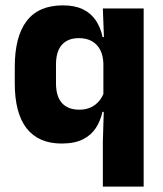

<svg xmlns="http://www.w3.org/2000/svg" viewBox="-20 -523 606 715"><path d="M209.5 11.5Q123.5 11.5 79.2 -45Q35 -101.5 35 -213V-273.5Q35 -387 79.5 -445Q124 -503 214 -503Q258.5 -503 288.5 -488.5Q318.5 -474 336.5 -447.5Q354.5 -421 362 -385H403.5L365 -286Q364 -316.5 353 -337.5Q342 -358.5 322 -369.8Q302 -381 274 -381Q232.5 -381 210.5 -356.2Q188.5 -331.5 188.5 -282.5V-213Q188.5 -164 210.8 -139.2Q233 -114.5 276 -114.5Q299.5 -114.5 317.8 -123Q336 -131.5 348.8 -146.5Q361.5 -161.5 367.5 -180.5L404.5 -106.5H361.5Q354.5 -73.5 337 -46.5Q319.5 -19.5 288.5 -4Q257.5 11.5 209.5 11.5ZM363 172V5L367 -127L365 -150V-348.5L367.5 -373L363 -491.5H515V172Z"/></svg>

Font: Anek Telugu
Style: Bold
Weight: 700
Designer: Omkar Bhoir (Telugu), Yesha Goshar (Latin)
Foundry: Ek Type
Version: Version 1.003